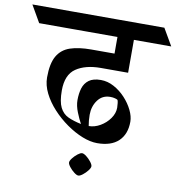

<svg xmlns="http://www.w3.org/2000/svg" viewBox="-144 -739 930 999"><g transform="rotate(10 321.0 -239.5)"><path d="M411.6 -612.8 498.5 -611.8V-393.6H354.5Q273.4 -393.6 224.1 -360.1Q174.8 -326.7 174.8 -243.2Q174.8 -184.1 190.2 -153.6Q205.6 -123 234.4 -109.9Q263.2 -96.7 303.2 -88.4Q291 -110.4 277.3 -144.3Q263.7 -178.2 263.7 -208Q263.7 -242.7 272.2 -270.8Q280.8 -298.8 303.2 -315.4Q325.7 -332 366.2 -332Q401.9 -332 435.5 -313.7Q469.2 -295.4 495.8 -266.6Q522.5 -237.8 538.3 -205.3Q554.2 -172.9 554.2 -144.5Q554.2 -78.6 515.4 -41.7Q476.6 -4.9 402.8 -4.9Q366.7 -4.9 324.2 -21.7Q281.7 -38.6 240 -67.9Q198.2 -97.2 163.6 -134.8Q128.9 -172.4 108.2 -213.9Q87.4 -255.4 87.4 -296.9Q87.4 -370.1 110.1 -409.7Q132.8 -449.2 177.7 -464.4Q222.7 -479.5 288.1 -479.5H411.6ZM339.4 -143.6Q339.4 -128.9 340.8 -113Q342.3 -97.2 344.7 -85Q375.5 -85 405.3 -102.3Q435.1 -119.6 454.6 -147.2Q474.1 -174.8 474.1 -204.6Q474.1 -215.3 472.4 -229.2Q470.7 -243.2 468.3 -245.1Q465.8 -247.6 454.8 -250.7Q443.8 -253.9 429.2 -253.9Q387.7 -253.9 363.5 -221.2Q339.4 -188.5 339.4 -143.6ZM393.6 -657.2 445.8 -567.4H-2L-53.7 -657.2ZM643.6 -657.2 695.8 -567.4H199.2L147 -657.2ZM276.9 119.1Q276.9 110.4 287.8 96.2Q298.8 82 313 71Q327.1 60.1 335.9 60.1Q344.7 60.1 358.9 71Q373 82 384 96.2Q395 110.4 395 119.1Q395 127.9 384 142.1Q373 156.2 358.9 167.2Q344.7 178.2 335.9 178.2Q327.1 178.2 313 167.2Q298.8 156.2 287.8 142.1Q276.9 127.9 276.9 119.1Z"/></g></svg>

Font: Annapurna SIL
Style: Bold
Weight: 700
Designer: Peter Martin, Annie Olsen
Foundry: SIL International
Version: Version 2.000